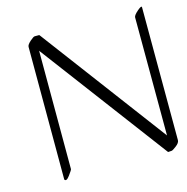

<svg xmlns="http://www.w3.org/2000/svg" viewBox="-89 -624 717 737"><g transform="rotate(-15 269.5 -255.0)"><path d="M113.8 -6.8Q113.8 -3.4 99.4 16.1Q85 35.6 78.6 25.4Q78.1 24.9 78.6 24.4L78.1 -502Q78.1 -510.3 92 -522.7Q106 -535.2 111.3 -535.2H128.4Q129.4 -535.2 130.4 -534.2L503.4 -36.1L502.4 -505.4Q502.4 -513.7 520.3 -529.1Q538.1 -544.4 538.1 -536.1L539.1 -7.8Q539.1 2.9 524.4 13.9Q509.8 24.9 505.9 25.4L492.2 26.4Q490.7 26.4 490.2 25.4L113.3 -477.1Z"/></g></svg>

Font: ML-NILA05
Style: Regular
Weight: 400
Designer: CLT@C-DIT
Version: Version ML-NILA05 1.0